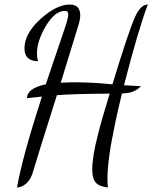

<svg xmlns="http://www.w3.org/2000/svg" viewBox="-20 -740 672 847"><path d="M55 87Q79 -49 165 -314L99 -307Q100 -351 182 -368L267 -619Q281 -660 281 -677Q281 -692 267 -692Q222 -692 182.5 -625.5Q143 -559 143 -504Q143 -485 148 -470Q88 -470 88 -527Q88 -592 158.5 -656Q229 -720 288 -720Q334 -720 334 -672Q334 -655 326 -629L248 -375Q284 -377 306 -377Q384 -377 476 -368Q550 -611 577 -668Q601 -720 632 -720Q590 -609 527 -364Q537 -364 562.5 -362Q588 -360 602 -360Q572 -328 520 -328Q519 -328 518 -328Q497 -242 487 -191Q454 -36 454 48Q454 49 454 51Q454 69 456 87Q418 83 402.5 65.5Q387 48 387 9Q387 -49 411 -142Q427 -208 464 -327Q297 -326 231 -320Q145 -49 124 23Q114 55 94 71Q74 87 55 87Z"/></svg>

Font: DancingScriptRegular
Style: Regular
Weight: 400
Designer: Pablo Impallari
Foundry: Pablo Impallari. www.impallari.com
Version: Version 1.002